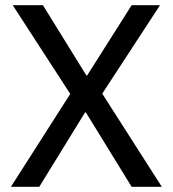

<svg xmlns="http://www.w3.org/2000/svg" viewBox="-20 -718 664 738"><path d="M22 0H131L307 -286H310L486 0H602L373 -358L595 -698H486L315 -428H312L145 -698H29L250 -357Z"/></svg>

Font: IBM Plex Devanagari Text
Style: Regular
Weight: 450
Designer: Mike Abbink, Paul van der Laan, Pieter van Rosmalen, Erin McLaughlin
Foundry: Bold Monday
Version: Version 1.0